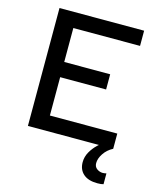

<svg xmlns="http://www.w3.org/2000/svg" viewBox="-131 -791 913 1098"><g transform="rotate(15 325.0 -242.0)"><path d="M83 0V-698H584V-608H189V-407H461V-317H189V-90H588V0ZM587 210Q580 212 572 213Q564 214 551 214Q497 214 468 188.5Q439 163 439 119Q439 87 455 58.5Q471 30 495.5 7Q520 -16 545 -30L588 0Q554 18 534.5 47.5Q515 77 515 104Q515 126 531 137.5Q547 149 566 149Q572 149 576.5 148Q581 147 587 146Z"/></g></svg>

Font: Azeret Mono Thin
Style: Regular
Weight: 400
Version: Version 1.002